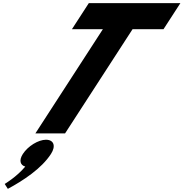

<svg xmlns="http://www.w3.org/2000/svg" viewBox="-20 -845 1162 1216"><path d="M435.5 -660H631.5L204 0H392L819.5 -660H1015.5L1122.4 -825H542.4ZM271.1 40C321.1 40 335.2 80 302.8 130C242.6 223 126.3 299 29.6 351L9.7 320C9.7 320 85.9 275 140 210C107.8 201 98.9 170 124.8 130C157.2 80 223.1 40 271.1 40Z"/></svg>

Font: Hussar
Style: BdWodka
Weight: 700
Foundry: Cannot Into Space Fonts
Version: Version 2.00